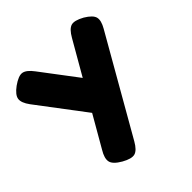

<svg xmlns="http://www.w3.org/2000/svg" viewBox="-196 -662 1033 1033"><g transform="rotate(-45 321.0 -145.5)"><path d="M172 204Q125 177 119.5 150Q114 123 139 82L450 -458Q475 -502 500 -509.5Q525 -517 572 -491Q617 -464 623 -438.5Q629 -413 606 -373L294 172Q269 216 243.5 223Q218 230 172 204ZM298 -22 38 -366Q10 -404 13.5 -430.5Q17 -457 58 -487Q103 -519 129 -514Q155 -509 184 -470L361 -236Z"/></g></svg>

Font: Fredoka SemiExpanded
Style: Bold
Weight: 700
Width: 6
Designer: Ben Nathan
Foundry: Milena B. Brandão, Ben Nathan
Version: Version 2.001